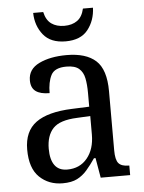

<svg xmlns="http://www.w3.org/2000/svg" viewBox="-53 -785 630 838"><g transform="rotate(-5 261.5 -366.0)"><path d="M188 10Q127 10 86.5 -29Q46 -68 46 -150Q46 -230 98 -268Q150 -306 256 -310L332 -313V-373Q332 -410 326.5 -437.5Q321 -465 303 -480.5Q285 -496 248 -496Q196 -496 180.5 -465.5Q165 -435 165 -387Q125 -387 104.5 -402Q84 -417 84 -450Q84 -499 132.5 -522.5Q181 -546 253 -546Q338 -546 381 -507Q424 -468 424 -373V-114Q424 -72 437 -57Q450 -42 481 -42H484V0H355L340 -87H333Q314 -59 295 -37Q276 -15 251.5 -2.5Q227 10 188 10ZM213 -48Q268 -48 300.5 -87.5Q333 -127 333 -191V-272L275 -269Q199 -266 169.5 -234.5Q140 -203 140 -145Q140 -98 158 -73Q176 -48 213 -48ZM255 -606Q189 -606 157 -646Q125 -686 124 -742H168Q176 -706 198.5 -690Q221 -674 255 -674Q289 -674 311.5 -690Q334 -706 342 -742H386Q384 -686 352.5 -646Q321 -606 255 -606Z"/></g></svg>

Font: Noto Serif Hebrew SemiCondensed
Style: Regular
Weight: 400
Width: 4
Designer: Monotype Design Team
Foundry: Monotype Imaging Inc.
Version: Version 2.004; ttfautohint (v1.8.4.7-5d5b)